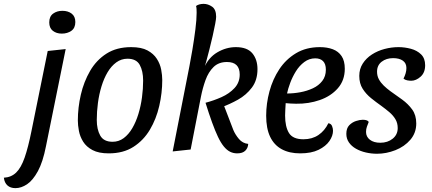

<svg xmlns="http://www.w3.org/2000/svg" viewBox="-118 -774 2235 994"><path d="M-38 200Q-64 200 -79.5 186Q-95 172 -98 146Q-60 144 -34.5 119.5Q-9 95 9.5 42Q28 -11 45 -96L129 -510L222 -520L120 -17Q104 65 78 112.5Q52 160 22 180Q-8 200 -38 200ZM202 -600Q174 -600 155.5 -614.5Q137 -629 137 -658Q137 -689 157 -703.5Q177 -718 205 -718Q234 -718 253 -703.5Q272 -689 272 -660Q272 -629 251.5 -614.5Q231 -600 202 -600Z M445 20Q393 20 361 3Q329 -14 312.5 -40.5Q296 -67 290.5 -96.5Q285 -126 285 -150Q285 -217 300.5 -284Q316 -351 348.5 -407Q381 -463 433.5 -496.5Q486 -530 561 -530Q614 -530 645.5 -513Q677 -496 694 -469.5Q711 -443 716.5 -413.5Q722 -384 722 -360Q722 -293 706.5 -225.5Q691 -158 658 -102.5Q625 -47 572.5 -13.5Q520 20 445 20ZM465 -40Q497 -40 522.5 -59Q548 -78 567 -110.5Q586 -143 598.5 -184Q611 -225 617 -269.5Q623 -314 623 -357Q623 -406 605.5 -438Q588 -470 542 -470Q510 -470 484 -451Q458 -432 439 -400Q420 -368 407.5 -327Q395 -286 389 -241Q383 -196 383 -153Q383 -104 401 -72Q419 -40 465 -40Z M776 10 863 -433 937 -420Q961 -476 1007 -503Q1053 -530 1103 -530Q1162 -530 1188.5 -498Q1215 -466 1215 -416Q1215 -359 1186 -320.5Q1157 -282 1114 -258Q1071 -234 1029 -219L946 -242Q988 -253 1028.5 -271Q1069 -289 1096 -318Q1123 -347 1123 -388Q1123 -453 1057 -453Q1014 -453 987.5 -427Q961 -401 946 -359.5Q931 -318 922 -272L869 0ZM1110 20Q1090 20 1073 11.5Q1056 3 1040.5 -16Q1025 -35 1010.5 -65.5Q996 -96 980 -140Q964 -184 946 -242L1037 -239L1090 -101Q1100 -77 1119 -54.5Q1138 -32 1167 -29Q1166 -8 1152 6Q1138 20 1110 20ZM936 -410 861 -422Q869 -463 878 -516.5Q887 -570 893.5 -621.5Q900 -673 900 -708Q900 -719 899.5 -727.5Q899 -736 897 -743Q903 -748 913.5 -751Q924 -754 936 -754Q959 -754 980 -739.5Q1001 -725 1001 -687Q1001 -677 996 -650Q991 -623 983 -588Q975 -553 966 -517.5Q957 -482 949 -453Q941 -424 936 -410Z M1436 20Q1380 20 1340.5 -1.5Q1301 -23 1280.5 -66Q1260 -109 1260 -175Q1260 -238 1277 -301Q1294 -364 1328 -415.5Q1362 -467 1414.5 -498.5Q1467 -530 1538 -530Q1576 -530 1605 -519Q1634 -508 1650.5 -483.5Q1667 -459 1667 -418Q1667 -358 1631 -317Q1595 -276 1537.5 -256Q1480 -236 1415 -237Q1402 -237 1386 -238Q1370 -239 1361 -240Q1360 -222 1359 -205.5Q1358 -189 1358 -176Q1358 -118 1378 -85.5Q1398 -53 1453 -53Q1498 -53 1530.5 -75Q1563 -97 1582 -136Q1596 -134 1601 -121.5Q1606 -109 1606 -97Q1606 -71 1587.5 -44Q1569 -17 1531.5 1.5Q1494 20 1436 20ZM1368 -290Q1402 -290 1437 -296.5Q1472 -303 1502 -317Q1532 -331 1550.5 -355Q1569 -379 1569 -413Q1569 -443 1554.5 -457.5Q1540 -472 1514 -472Q1483 -472 1457.5 -453Q1432 -434 1414 -405Q1396 -376 1384.5 -345Q1373 -314 1368 -290Z M1834 22Q1805 22 1776.5 15.5Q1748 9 1725 -4Q1702 -17 1688.5 -36.5Q1675 -56 1675 -81Q1675 -110 1690 -125.5Q1705 -141 1725 -147.5Q1745 -154 1760 -154Q1769 -154 1777.5 -152Q1786 -150 1791 -143Q1786 -130 1781.5 -118Q1777 -106 1777 -91Q1777 -66 1797 -50.5Q1817 -35 1851 -35Q1889 -35 1915 -56Q1941 -77 1941 -111Q1941 -137 1929 -157Q1917 -177 1897.5 -193.5Q1878 -210 1856 -226Q1829 -245 1803 -266Q1777 -287 1759.5 -314.5Q1742 -342 1742 -381Q1742 -417 1760 -445Q1778 -473 1807.5 -492Q1837 -511 1873 -520.5Q1909 -530 1945 -530Q1977 -530 2009 -521.5Q2041 -513 2062 -492.5Q2083 -472 2083 -436Q2083 -398 2059.5 -377Q2036 -356 2011 -356Q2002 -356 1990.5 -358Q1979 -360 1971 -367Q1978 -381 1982 -394.5Q1986 -408 1986 -422Q1986 -447 1967.5 -460Q1949 -473 1917 -473Q1882 -473 1858 -454.5Q1834 -436 1834 -403Q1834 -381 1843.5 -363.5Q1853 -346 1868.5 -331Q1884 -316 1903 -302Q1933 -281 1964 -258.5Q1995 -236 2016 -207Q2037 -178 2037 -135Q2037 -86 2006.5 -50.5Q1976 -15 1929 3.5Q1882 22 1834 22Z"/></svg>

Font: Sansita Swashed Light Light
Style: Regular
Weight: 300
Version: Version 1.003